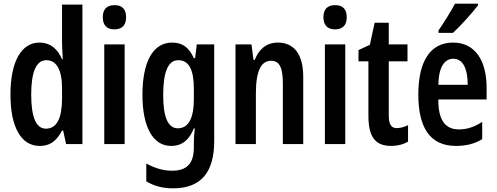

<svg xmlns="http://www.w3.org/2000/svg" viewBox="-20 -785 2705 1046"><path d="M196 10C260 10 292 -25 318 -74H324L340 0H429V-760H318V-554C318 -533 320 -503 322 -462H318C295 -517 255 -553 195 -553C96 -553 37 -449 37 -270C37 -94 94 10 196 10ZM230 -84C176 -84 150 -148 150 -271C150 -394 178 -457 232 -457C289 -457 318 -403 318 -304V-249C318 -140 289 -84 230 -84Z M604 -757C559 -757 540 -732 540 -691C540 -649 561 -625 603 -625C645 -625 667 -648 667 -691C667 -732 648 -757 604 -757ZM659 -543H548V0H659Z M918 -553C812 -553 756 -446 756 -268C756 -90 815 10 912 10C974 10 1012 -25 1036 -86H1041C1038 -58 1036 -27 1036 -1V20C1036 110 993 145 918 145C871 145 828 133 777 106V203C819 228 865 241 922 241C1079 241 1147 150 1147 -18V-543H1052L1043 -468H1036C1011 -523 978 -553 918 -553ZM951 -457C1012 -457 1036 -400 1036 -302V-243C1036 -152 1012 -86 949 -86C896 -86 869 -145 869 -267C869 -389 894 -457 951 -457Z M1494 -553C1428 -553 1389 -513 1368 -459H1361L1350 -543H1263V0H1374V-275C1374 -403 1404 -454 1458 -454C1503 -454 1521 -415 1521 -329V0H1632V-366C1632 -489 1582 -553 1494 -553Z M1806 -757C1761 -757 1742 -732 1742 -691C1742 -649 1763 -625 1805 -625C1847 -625 1869 -648 1869 -691C1869 -732 1850 -757 1806 -757ZM1861 -543H1750V0H1861Z M2142 -87C2110 -87 2098 -109 2098 -156V-451H2200V-543H2098V-661H2021L1995 -541L1933 -512V-451H1987V-156C1987 -45 2020 10 2111 10C2146 10 2176 2 2203 -13V-103C2182 -93 2161 -87 2142 -87Z M2584 -756V-765H2459C2433 -718 2405 -672 2369 -619V-606H2448C2494 -649 2554 -716 2584 -756ZM2448 -553C2322 -553 2259 -448 2259 -270C2259 -92 2321 10 2464 10C2520 10 2567 -2 2607 -27V-121C2562 -92 2524 -80 2479 -80C2404 -80 2367 -134 2368 -243H2631V-307C2631 -453 2570 -553 2448 -553ZM2450 -465C2502 -465 2528 -411 2528 -323H2368C2370 -423 2403 -465 2450 -465Z"/></svg>

Font: Noto Sans Hebrew ExtraCondensed SemiBold
Style: Regular
Weight: 600
Width: 2
Designer: Ben Nathan
Foundry: Google LLC
Version: Version 3.001